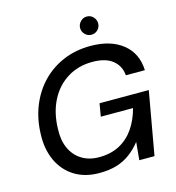

<svg xmlns="http://www.w3.org/2000/svg" viewBox="-127 -991 1021 1111"><g transform="rotate(-15 383.5 -435.0)"><path d="M332 12Q245 12 183 -27Q121 -66 89.5 -134.5Q58 -203 61 -290Q63 -382 94 -459.5Q125 -537 179.5 -593.5Q234 -650 308 -681Q382 -712 470 -712Q591 -712 663 -654.5Q735 -597 739 -495H625Q620 -553 577.5 -586.5Q535 -620 457 -620Q372 -620 306.5 -579Q241 -538 204 -465Q167 -392 165 -296Q162 -229 184.5 -180Q207 -131 250.5 -104Q294 -77 354 -77Q425 -77 477 -105Q529 -133 563.5 -183Q598 -233 616 -301H423L436 -378H731L664 0H573L583 -107Q552 -68 516 -41.5Q480 -15 435.5 -1.5Q391 12 332 12ZM494 -773Q472 -773 456 -789Q440 -805 440 -827Q440 -849 456 -865.5Q472 -882 494 -882Q517 -882 532.5 -865.5Q548 -849 548 -827Q548 -805 532.5 -789Q517 -773 494 -773Z"/></g></svg>

Font: DM Sans 18pt Medium
Style: Italic
Weight: 500
Italic angle: -10°
Designer: Colophon Foundry, Jonny Pinhorn
Foundry: Colophon Foundry
Version: Version 4.004;gftools[0.9.30]